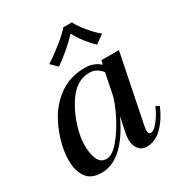

<svg xmlns="http://www.w3.org/2000/svg" viewBox="-177 -866 934 998"><g transform="rotate(-30 289.5 -367.5)"><path d="M190 -616Q226 -638 275.5 -677.5Q325 -717 349 -745H400Q414 -716 447 -676.5Q480 -637 507 -616L456 -579Q431 -602 405 -635.5Q379 -669 367 -695H362Q340 -670 301 -636.5Q262 -603 227 -579ZM27 -132Q27 -166 35 -206Q50 -281 87.5 -349.5Q125 -418 188.5 -462.5Q252 -507 340 -507Q393 -507 429 -474Q430 -478 432 -484Q434 -490 435 -498H540L458 -93Q454 -71 454 -64Q454 -42 470 -42Q488 -42 516 -78Q544 -114 558 -151L579 -140Q552 -75 509.5 -32.5Q467 10 415 10Q386 10 368 -12Q350 -34 350 -71Q350 -86 353 -102L373 -198Q276 10 144 10Q82 10 54.5 -29.5Q27 -69 27 -132ZM396 -315 420 -435Q407 -452 388.5 -462.5Q370 -473 346 -473Q271 -473 218 -396Q165 -319 144 -217Q138 -189 138 -156Q138 -108 152.5 -74Q167 -40 202 -40Q238 -40 280 -90.5Q322 -141 355 -208Q388 -275 396 -315Z"/></g></svg>

Font: Trirong Medium
Style: Italic
Weight: 500
Italic angle: -12°
Designer: Katatrad Team
Foundry: CadsonDemak
Version: Version 1.001